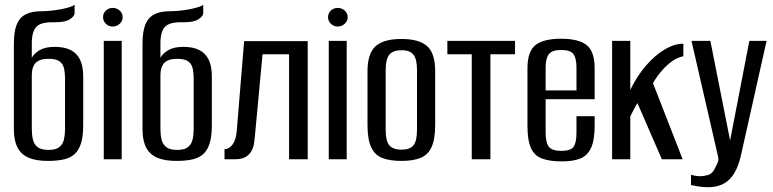

<svg xmlns="http://www.w3.org/2000/svg" viewBox="-20 -666 3231 803"><path d="M180 7Q132 7 100.5 -6Q69 -19 53.5 -48.5Q38 -78 38 -125V-483Q38 -533 49.5 -562.5Q61 -592 86.5 -605.5Q112 -619 152 -619Q172 -619 195 -621.5Q218 -624 238.5 -628Q259 -632 273.5 -637Q288 -642 292 -646V-611Q292 -599 273 -586Q254 -573 213 -573H198Q168 -573 149.5 -565.5Q131 -558 122.5 -540Q114 -522 113 -491V-424Q122 -442 145.5 -456Q169 -470 209 -470Q249 -470 275 -457Q301 -444 314.5 -417Q328 -390 328 -345V-143Q328 -99 320 -70.5Q312 -42 295 -24.5Q278 -7 249.5 0Q221 7 180 7ZM183 -39Q214 -39 228.5 -51Q243 -63 247.5 -83Q252 -103 252 -127V-337Q252 -360 248 -379Q244 -398 229.5 -409Q215 -420 184 -420Q158 -420 143.5 -413Q129 -406 122.5 -394.5Q116 -383 114.5 -371Q113 -359 113 -347V-127Q113 -103 117.5 -83Q122 -63 137 -51Q152 -39 183 -39Z M414 0V-495H489V0ZM451 -555Q435 -555 423 -566.5Q411 -578 411 -594Q411 -611 423 -622Q435 -633 451 -633Q468 -633 480.5 -622Q493 -611 493 -594Q493 -578 480.5 -566.5Q468 -555 451 -555Z M718 7Q670 7 638.5 -6Q607 -19 591.5 -48.5Q576 -78 576 -125V-483Q576 -533 587.5 -562.5Q599 -592 624.5 -605.5Q650 -619 690 -619Q710 -619 733 -621.5Q756 -624 776.5 -628Q797 -632 811.5 -637Q826 -642 830 -646V-611Q830 -599 811 -586Q792 -573 751 -573H736Q706 -573 687.5 -565.5Q669 -558 660.5 -540Q652 -522 651 -491V-424Q660 -442 683.5 -456Q707 -470 747 -470Q787 -470 813 -457Q839 -444 852.5 -417Q866 -390 866 -345V-143Q866 -99 858 -70.5Q850 -42 833 -24.5Q816 -7 787.5 0Q759 7 718 7ZM721 -39Q752 -39 766.5 -51Q781 -63 785.5 -83Q790 -103 790 -127V-337Q790 -360 786 -379Q782 -398 767.5 -409Q753 -420 722 -420Q696 -420 681.5 -413Q667 -406 660.5 -394.5Q654 -383 652.5 -371Q651 -359 651 -347V-127Q651 -103 655.5 -83Q660 -63 675 -51Q690 -39 721 -39Z M919 0V-42Q938 -42 952.5 -61.5Q967 -81 970 -117L1001 -494H1267V0H1189V-439H1078L1046 -96Q1045 -83 1042.5 -66.5Q1040 -50 1032 -35Q1024 -20 1008 -10Q992 0 964 0Z M1355 0V-495H1430V0ZM1392 -555Q1376 -555 1364 -566.5Q1352 -578 1352 -594Q1352 -611 1364 -622Q1376 -633 1392 -633Q1409 -633 1421.5 -622Q1434 -611 1434 -594Q1434 -578 1421.5 -566.5Q1409 -555 1392 -555Z M1659 7Q1611 7 1579.5 -5Q1548 -17 1532.5 -50Q1517 -83 1517 -143V-368Q1517 -442 1550.5 -472.5Q1584 -503 1659 -503Q1733 -503 1766.5 -473Q1800 -443 1800 -368V-143Q1800 -84 1785 -51Q1770 -18 1738.5 -5.5Q1707 7 1659 7ZM1659 -40Q1694 -40 1709 -58Q1724 -76 1724 -123V-373Q1724 -418 1709.5 -437Q1695 -456 1659 -456Q1624 -456 1608.5 -437.5Q1593 -419 1593 -373V-123Q1593 -76 1608.5 -58Q1624 -40 1659 -40Z M1953 0V-439H1851V-495H2134V-439H2031V0Z M2331 9Q2280 9 2248 -2.5Q2216 -14 2201 -46Q2186 -78 2186 -140V-380Q2186 -451 2219.5 -477.5Q2253 -504 2327 -504Q2400 -504 2433.5 -477.5Q2467 -451 2467 -380V-251H2262V-112Q2262 -69 2275.5 -52Q2289 -35 2329 -35Q2366 -35 2378.5 -51.5Q2391 -68 2391 -112V-180H2467V-141Q2467 -80 2452 -47.5Q2437 -15 2407 -3Q2377 9 2331 9ZM2262 -288H2391V-384Q2391 -422 2378.5 -439.5Q2366 -457 2327 -457Q2289 -457 2275.5 -439.5Q2262 -422 2262 -384Z M2540 0V-495H2616V-290Q2644 -348 2682 -392Q2720 -436 2761.5 -460Q2803 -484 2838 -483V-431Q2812 -425 2791 -410Q2770 -395 2753 -376Q2741 -363 2730.5 -348.5Q2720 -334 2711 -318L2835 0H2748L2646 -235Q2637 -221 2628.5 -204Q2620 -187 2616 -179V0Z M2941 117Q2918 117 2899.5 113.5Q2881 110 2870 108V65Q2874 66 2884.5 68.5Q2895 71 2909 71Q2923 71 2941 66Q2959 61 2970 38Q2974 29 2980.5 16.5Q2987 4 2983 -12L2872 -495H2951L3034 -76H3033L3114 -495H3186L3081 -26Q3066 48 3032.5 82.5Q2999 117 2941 117Z"/></svg>

Font: Alumni Sans Medium
Style: Regular
Weight: 500
Designer: Robert E. Leuschke
Foundry: Robert E. Leuschke
Version: Version 1.018